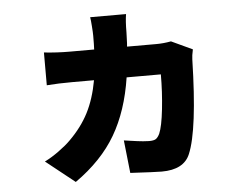

<svg xmlns="http://www.w3.org/2000/svg" viewBox="-50 -673 1056 816"><g transform="rotate(-5 478.0 -265.0)"><path d="M241.1 81 117.9 -17Q146.7 -30.9 178.8 -54.2Q210.9 -77.4 230.1 -96.9Q282 -148.1 311.8 -206.1Q341.6 -264.2 355.8 -343H263.1Q203.5 -343 154.1 -339.1V-479Q209.5 -473 263.1 -473H367.9Q369 -491.1 369 -532Q369 -545.1 367 -571.9Q365.1 -598.7 362.9 -611.2H516Q511 -581.3 511 -534.1Q510.7 -530.5 510.1 -507.6Q509.6 -484.7 508.2 -473H633.2Q663.7 -473 696 -479L785.9 -437.1Q779.8 -409.1 779.8 -394.9Q772.4 -94.8 730.1 5Q703.5 68.9 609 68.9Q582.7 68.9 475.1 62.9L459.9 -77.1Q465.9 -76.3 486.3 -73.3Q506.7 -70.3 516.5 -69.1Q526.3 -67.8 541 -66.4Q555.8 -65 566.1 -65Q587 -65 595.7 -70.8Q604.4 -76.7 611.9 -92Q625 -122.2 633 -195.1Q641 -268.1 641 -343H495Q473.4 -201.3 414.2 -100.3Q355.1 0.7 241.1 81Z"/></g></svg>

Font: Karasuma Gothic
Style: Black
Weight: 900
Designer: Rasmus Andersson / Ryoko Nishizuka
Foundry: Genbu
Version: Version 1.00